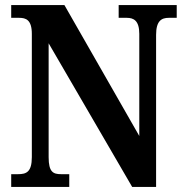

<svg xmlns="http://www.w3.org/2000/svg" viewBox="-20 -734 727 754"><path d="M24 0H252V-50H220C189 -50 171 -58 171 -117V-564L499 0H593V-597C593 -652 614 -664 643 -664H674V-714H446V-664H478C505 -664 527 -653 527 -601V-200L233 -714H24V-664H55C82 -664 105 -656 105 -601V-117C105 -58 83 -50 51 -50H24Z"/></svg>

Font: Noto Serif Bengali Condensed
Style: Bold
Weight: 700
Width: 3
Designer: Juan Bruce, Universal Thirst, Indian Type Foundry and the Monotype Design Team.
Foundry: Monotype Imaging Inc.
Version: Version 2.003